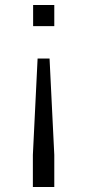

<svg xmlns="http://www.w3.org/2000/svg" viewBox="-20 -560 350 771"><path d="M131 -325H179L198 62V191H112V62ZM113 -540H198V-455H113Z"/></svg>

Font: Panamera
Style: Regular
Weight: 400
Designer: Bastien Sozeau
Foundry: NBR — Bastien Sozeau
Version: Version 3.002; ttfautohint (v1.8.4.7-5d5b);gftools[0.9.33]